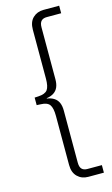

<svg xmlns="http://www.w3.org/2000/svg" viewBox="-134 -754 574 983"><g transform="rotate(-15 153.0 -262.5)"><path d="M205 180Q171 180 148.5 158Q126 136 126 96V-164Q126 -206 113.5 -223.5Q101 -241 65 -242L45 -243V-283L65 -284Q101 -286 113.5 -303Q126 -320 126 -362V-621Q126 -662 148.5 -683.5Q171 -705 205 -705H288V-665H211Q192 -665 182 -654.5Q172 -644 172 -621V-346Q172 -321 164.5 -304Q157 -287 141.5 -277Q126 -267 104 -264V-262Q126 -259 141.5 -249Q157 -239 164.5 -222Q172 -205 172 -180V96Q172 119 182 129.5Q192 140 211 140H288V180Z"/></g></svg>

Font: Nunito Sans 7pt Condensed ExtraLight
Style: Regular
Weight: 250
Width: 3
Designer: Vernon Adams
Foundry: Vernon Adams
Version: Version 3.101;gftools[0.9.27]